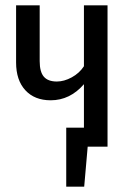

<svg xmlns="http://www.w3.org/2000/svg" viewBox="-20 -547 494 716"><path d="M381 -527V0H307L294 149H227V-71H293V-233Q241 -173 169 -173Q109 -173 74.5 -210.5Q40 -248 40 -314V-527H128V-319Q128 -279 143.5 -261Q159 -243 192 -243Q219 -243 247.5 -258.5Q276 -274 293 -300V-527Z"/></svg>

Font: Fira Sans Extra Condensed
Style: Regular
Weight: 400
Width: 1
Designer: Carrois Corporate & Edenspiekermann AG
Foundry: Carrois Corporate GbR & Edenspiekermann AG
Version: Version 4.203